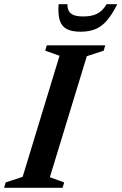

<svg xmlns="http://www.w3.org/2000/svg" viewBox="-44 -891 577 911"><path d="M238.5 -626.5 170.5 -650.5 178 -676H455.5L448 -650.5L368 -624.5L192.5 -50L260.5 -25.5L253 0H-24.5L-17 -25.5L63.5 -52ZM351 -813Q378.5 -813 399 -819Q419.5 -825 434.8 -838Q450 -851 461.5 -871H512.5Q487 -820.5 462 -792.2Q437 -764 407.2 -752.2Q377.5 -740.5 338 -740.5Q297 -740.5 272.8 -753.2Q248.5 -766 239.5 -794.5Q230.5 -823 234 -871H276Q275.5 -851.5 282.8 -838.5Q290 -825.5 306.5 -819.2Q323 -813 351 -813Z"/></svg>

Font: Newsreader 16pt 16pt SemiBold
Style: Italic
Weight: 600
Italic angle: -17°
Version: Version 1.003